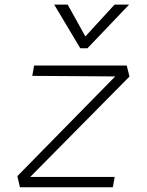

<svg xmlns="http://www.w3.org/2000/svg" viewBox="-20 -796 626 816"><path d="M530.3 -470.7 108.4 -43.9H467.3L459.5 0H64.9L53.7 -47.4L469.7 -471.2L117.2 -473.6L125 -517.6H518.6ZM321.3 -590.8 210.4 -776.4H267.6L342.8 -641.1L466.8 -776.4H528.8L351.6 -590.8Z"/></svg>

Font: Cascadia Mono ExtraLight
Style: Italic
Weight: 200
Italic angle: -10°
Monospace: yes
Designer: Aaron Bell
Foundry: Saja Typeworks
Version: Version 2404.023; ttfautohint (v1.8.4)